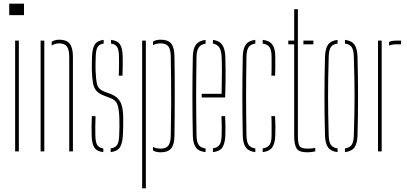

<svg xmlns="http://www.w3.org/2000/svg" viewBox="-20 -820 2202 1040"><path d="M30 -738V-800H110V-738ZM62 0V-600H82V0Z M355 0V-514Q354.5 -552.5 342 -568.8Q329.5 -585 301 -585Q278.5 -585 260 -573.5V-593.5Q277.5 -605 301 -605Q340 -605 357.2 -584Q374.5 -563 375 -514V0ZM200 0V-600H220V0Z M579.5 4V-16Q604 -19.5 614.2 -34.8Q624.5 -50 625.5 -85Q626.5 -109 627 -134Q627.5 -159 626.5 -179Q625 -228.5 616.2 -253.2Q607.5 -278 577.5 -289L543.5 -302Q515 -313 501.5 -328.8Q488 -344.5 483.5 -371.2Q479 -398 477.5 -442Q477 -461.5 477.5 -478Q478 -494.5 478.5 -514Q480 -557 493.2 -578.5Q506.5 -600 541.5 -604V-584Q517.5 -580.5 508.5 -565Q499.5 -549.5 498.5 -514Q498 -493 497.5 -476.5Q497 -460 497.5 -442Q499 -394 505.2 -365.5Q511.5 -337 544.5 -324L579.5 -311Q615.5 -297.5 631.5 -268.2Q647.5 -239 647.5 -179Q647.5 -157.5 647.2 -132.2Q647 -107 645.5 -85Q643 -42.5 629 -21.2Q615 0 579.5 4ZM623.5 -410Q625 -441.5 624.8 -466.5Q624.5 -491.5 624.5 -514Q624 -549.5 614.8 -565Q605.5 -580.5 581.5 -584V-604Q617 -600 630.5 -578.5Q644 -557 644.5 -514Q644.5 -493 644.8 -467.8Q645 -442.5 643.5 -410ZM476.5 -85Q476 -107 476 -133Q476 -159 477.5 -191H497.5Q496 -159.5 496.2 -134Q496.5 -108.5 496.5 -85Q497.5 -50 506.5 -34.8Q515.5 -19.5 539.5 -16V4Q504.5 0 491 -21.2Q477.5 -42.5 476.5 -85Z M809 -24.5Q826 -15 851 -15Q879.5 -15 892 -31.5Q904.5 -48 905 -86Q907 -177.5 907.2 -248.5Q907.5 -319.5 906.8 -382.8Q906 -446 905 -514Q904.5 -552.5 892 -568.8Q879.5 -585 851 -585Q826 -585 809 -575.5V-595Q824.5 -605 851 -605Q890 -605 907.2 -584Q924.5 -563 925 -514Q926 -474 926.2 -421.2Q926.5 -368.5 926.5 -310.2Q926.5 -252 926.2 -194.2Q926 -136.5 925 -86Q924.5 -37.5 907.2 -16.2Q890 5 851 5Q824.5 5 809 -5ZM750 200V-600H770V200Z M1024.5 -85Q1020 -299.5 1024.5 -514Q1025.5 -557 1041.5 -578.2Q1057.5 -599.5 1093.5 -604V-583.5Q1068 -579.5 1056.8 -563Q1045.5 -546.5 1044.5 -514Q1043.5 -450.5 1043 -399.2Q1042.5 -348 1042.5 -300.2Q1042.5 -252.5 1043 -200.8Q1043.5 -149 1044.5 -85Q1045.5 -50 1056.8 -34.5Q1068 -19 1093.5 -16V4Q1056.5 0 1041 -21.2Q1025.5 -42.5 1024.5 -85ZM1072.5 -292V-312H1180.5Q1182 -379 1182 -432.2Q1182 -485.5 1180.5 -514Q1178.5 -546.5 1167.8 -563Q1157 -579.5 1133.5 -584V-604Q1167.5 -599.5 1183 -578.5Q1198.5 -557.5 1200.5 -514Q1201.5 -487 1202 -430.8Q1202.5 -374.5 1199.5 -292ZM1133.5 4V-16.5Q1158 -20 1168.8 -35.2Q1179.5 -50.5 1180.5 -85Q1181.5 -107.5 1181.2 -133.2Q1181 -159 1179.5 -191H1199.5Q1201 -159 1201.2 -133Q1201.5 -107 1200.5 -85Q1198.5 -42.5 1184.5 -21.2Q1170.5 0 1133.5 4Z M1295 -85Q1290.5 -299.5 1295 -514Q1296 -557 1311.5 -578.5Q1327 -600 1363 -604V-584Q1338 -580.5 1327 -565Q1316 -549.5 1315 -514Q1314 -450.5 1313.5 -399Q1313 -347.5 1313 -299.5Q1313 -251.5 1313.5 -200Q1314 -148.5 1315 -85Q1316 -50 1327 -34.8Q1338 -19.5 1363 -16V4Q1327 0 1311.5 -21.2Q1296 -42.5 1295 -85ZM1450 -410Q1451.5 -441.5 1451.2 -466.5Q1451 -491.5 1451 -514Q1451 -549.5 1439.5 -565Q1428 -580.5 1403 -584V-604Q1439.5 -600 1455.2 -578.5Q1471 -557 1471 -514Q1471 -493 1471.2 -467.8Q1471.5 -442.5 1470 -410ZM1403 4V-16Q1428 -19.5 1439.5 -34.8Q1451 -50 1451 -85Q1451 -108.5 1451.2 -134Q1451.5 -159.5 1450 -191H1470Q1471.5 -159 1471.8 -133Q1472 -107 1471 -85Q1469.5 -42.5 1454.2 -21.2Q1439 0 1403 4Z M1541.5 -580V-600H1573.5V-770H1593.5V-85Q1593.5 -44 1602 -29.5Q1610.5 -15 1646.5 -15Q1662.5 -15 1669.8 -16Q1677 -17 1687.5 -19V0Q1666 5 1644.5 5Q1599.5 5 1586.5 -16Q1573.5 -37 1573.5 -85V-580ZM1623.5 -580V-600H1677.5V-580Z M1740.5 -85Q1734.5 -299.5 1740.5 -514Q1742 -557 1757.2 -578.5Q1772.5 -600 1808.5 -604V-584Q1783 -580.5 1772.2 -565Q1761.5 -549.5 1760.5 -514Q1758.5 -450.5 1757.8 -399Q1757 -347.5 1757 -299.5Q1757 -251.5 1757.8 -200Q1758.5 -148.5 1760.5 -85Q1761.5 -50 1772.8 -34.8Q1784 -19.5 1808.5 -16V4Q1772.5 0 1757.2 -21.2Q1742 -42.5 1740.5 -85ZM1848.5 4V-16Q1873.5 -19.5 1884.5 -34.8Q1895.5 -50 1896.5 -85Q1898.5 -148.5 1899.5 -200Q1900.5 -251.5 1900.5 -299.5Q1900.5 -347.5 1899.5 -399Q1898.5 -450.5 1896.5 -514Q1895.5 -549.5 1884.8 -565Q1874 -580.5 1848.5 -584V-604Q1884.5 -600 1899.8 -578.5Q1915 -557 1916.5 -514Q1922.5 -299.5 1916.5 -85Q1915 -42.5 1899.8 -21.2Q1884.5 0 1848.5 4Z M2027.5 0V-600H2047.5V0ZM2087.5 -573V-593Q2102 -600 2127.5 -600H2152.5V-580H2127.5Q2103 -580 2087.5 -573Z"/></svg>

Font: Big Shoulders Stencil Display Thin
Style: Regular
Weight: 100
Designer: Patric King
Foundry: XO Type Co
Version: Version 1.000